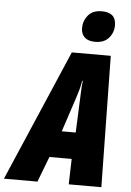

<svg xmlns="http://www.w3.org/2000/svg" viewBox="-120 -1000 714 1045"><g transform="rotate(5 237.0 -477.0)"><path d="M-58.1 0 250 -716.8H462.9L474.1 0H295.9L299.8 -139.2H178.2L125 0ZM232.9 -284.2H309.1L316.9 -469.2Q317.9 -493.2 318.8 -516.6Q319.8 -540 323.2 -567.9H319.8Q315.4 -542 309.3 -519.3Q303.2 -496.6 294.9 -472.2ZM371.1 -785.2Q332.5 -785.2 313.2 -804Q293.9 -822.8 293.9 -854Q293.9 -893.1 318.8 -923.6Q343.8 -954.1 394 -954.1Q471.2 -954.1 471.2 -884.3Q471.2 -844.2 445.6 -814.7Q419.9 -785.2 371.1 -785.2Z"/></g></svg>

Font: Open Sans Condensed ExtraBold
Style: Italic
Weight: 800
Width: 3
Italic angle: -12°
Designer: Monotype Design Team
Foundry: Monotype Imaging Inc.
Version: Version 3.003; ttfautohint (v1.8.4)